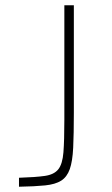

<svg xmlns="http://www.w3.org/2000/svg" viewBox="-20 -708 423 728"><path d="M52 0V-34Q115 -36 150 -41Q185 -46 201 -66Q217 -86 220.5 -130.5Q224 -175 224 -254V-688H260V-280Q260 -200 257.5 -148Q255 -96 244.5 -66.5Q234 -37 212 -23Q190 -9 151 -5Q112 -1 52 0Z"/></svg>

Font: Saira Expanded Thin
Style: Regular
Weight: 250
Width: 7
Designer: Hector Gatti with collaboration of the Omnibus-Type team
Foundry: Omnibus-Type
Version: Version 1.101